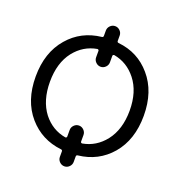

<svg xmlns="http://www.w3.org/2000/svg" viewBox="-161 -987 1117 1198"><g transform="rotate(20 397.5 -387.5)"><path d="M343.8 -93.8Q347.7 -93.8 350.6 -96.2Q353.5 -98.6 353.5 -102.5V-146.5Q353.5 -165 367.2 -178.7Q380.9 -192.4 399.4 -192.4Q418 -192.4 431.6 -178.7Q445.3 -165 445.3 -146.5V-102.5Q445.3 -98.6 448.2 -96.2Q451.2 -93.8 455.1 -93.8Q543.9 -109.4 602.5 -183.6Q664.1 -262.7 664.1 -387.7Q664.1 -512.7 602.5 -590.8Q543.9 -665 455.1 -680.7Q451.2 -680.7 448.2 -678.2Q445.3 -675.8 445.3 -671.9V-628.9Q445.3 -610.4 431.6 -596.7Q418 -583 399.4 -583Q380.9 -583 367.2 -596.7Q353.5 -610.4 353.5 -628.9V-671.9Q353.5 -675.8 350.6 -678.2Q347.7 -680.7 343.8 -680.7Q253.9 -665 195.3 -590.8Q134.8 -512.7 134.8 -387.7Q134.8 -262.7 195.3 -183.6Q253.9 -109.4 343.8 -93.8ZM445.3 -771.5Q445.3 -761.7 455.1 -760.7Q586.9 -747.1 670.9 -648.4Q757.8 -547.9 757.8 -387.7Q757.8 -227.5 671.9 -127Q587.9 -29.3 455.1 -14.6Q445.3 -13.7 445.3 -3.9V32.2Q445.3 50.8 431.6 64.5Q418 78.1 399.4 78.1Q380.9 78.1 367.2 64.5Q353.5 50.8 353.5 32.2V-3.9Q353.5 -13.7 343.8 -14.6Q211.9 -29.3 127 -127Q40 -227.5 40 -387.7Q40 -547.9 127 -648.4Q210.9 -746.1 343.8 -760.7Q353.5 -761.7 353.5 -771.5V-806.6Q353.5 -825.2 367.2 -838.9Q380.9 -852.5 399.4 -852.5Q418 -852.5 431.6 -838.9Q445.3 -825.2 445.3 -806.6Z"/></g></svg>

Font: Gen Jyuu GothicX Regular
Style: Regular
Weight: 400
Designer: [Source Han Sans]
Ryoko NISHIZUKA  (kana & ideographs); Paul D. Hunt (Latin, Greek & Cyrillic); Wenlong ZHANG  (bopomofo
Version: Version 1.002.20150607